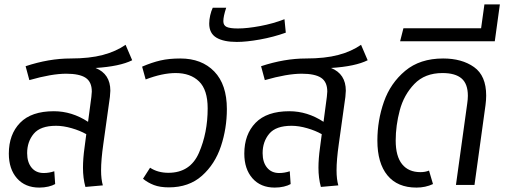

<svg xmlns="http://www.w3.org/2000/svg" viewBox="-20 -838 2302 870"><path d="M480 -427Q480 -419 478 -399L448 -184Q438 -114 438 -66Q438 -26 446 2L367 9Q356 -31 356 -78Q356 -119 363 -169L371 -230Q343 -246 305 -257Q267 -268 234 -268Q163 -268 133 -232Q103 -196 103 -144Q103 -103 123 -78.5Q143 -54 178 -54Q202 -54 226 -62L230 -4Q218 3 199 7.5Q180 12 158 12Q94 12 57 -30Q20 -72 20 -142Q20 -229 71 -281.5Q122 -334 224 -334Q306 -334 379 -286L394 -399Q396 -417 396 -423Q396 -467 368 -485.5Q340 -504 280 -504Q214 -504 113 -475L96 -538Q202 -573 299 -573Q386 -573 446 -589Q506 -605 549 -635L579 -565Q523 -537 413 -530Q480 -503 480 -427Z M743 -55Q842 -55 881.5 -145.5Q921 -236 921 -347Q921 -431 882 -469Q843 -507 776 -507Q716 -507 640 -478L624 -536Q668 -555 707 -564Q746 -573 797 -573Q894 -573 951 -514Q1008 -455 1008 -344Q1008 -256 981 -175Q954 -94 895 -41.5Q836 11 745 11Q705 11 677.5 0.5Q650 -10 628 -28L660 -78Q695 -55 743 -55Z M928 -731Q928 -749 932.5 -768.5Q937 -788 944 -803H1005Q992 -764 992 -742Q992 -723 1007 -716Q1022 -709 1058 -709Q1100 -709 1159 -720Q1218 -731 1269 -751L1275 -690Q1219 -670 1158 -659Q1097 -648 1053 -648Q993 -648 960.5 -667.5Q928 -687 928 -731Z M1547 -427Q1547 -419 1545 -399L1515 -184Q1505 -114 1505 -66Q1505 -26 1513 2L1434 9Q1423 -31 1423 -78Q1423 -119 1430 -169L1438 -230Q1410 -246 1372 -257Q1334 -268 1301 -268Q1230 -268 1200 -232Q1170 -196 1170 -144Q1170 -103 1190 -78.5Q1210 -54 1245 -54Q1269 -54 1293 -62L1297 -4Q1285 3 1266 7.5Q1247 12 1225 12Q1161 12 1124 -30Q1087 -72 1087 -142Q1087 -229 1138 -281.5Q1189 -334 1291 -334Q1373 -334 1446 -286L1461 -399Q1463 -417 1463 -423Q1463 -467 1435 -485.5Q1407 -504 1347 -504Q1281 -504 1180 -475L1163 -538Q1269 -573 1366 -573Q1453 -573 1513 -589Q1573 -605 1616 -635L1646 -565Q1590 -537 1480 -530Q1547 -503 1547 -427Z M1690 -201Q1690 -292 1719.5 -376.5Q1749 -461 1816 -517Q1883 -573 1988 -573Q2073 -573 2128 -534Q2183 -495 2183 -405Q2183 -385 2180 -362L2130 0H2046L2097 -368Q2100 -388 2100 -404Q2100 -458 2071.5 -482.5Q2043 -507 1985 -507Q1905 -507 1857.5 -457.5Q1810 -408 1791.5 -338.5Q1773 -269 1773 -201Q1773 -130 1802 -94Q1831 -58 1885 -58Q1907 -58 1924 -65L1942 -4Q1908 12 1867 12Q1781 12 1735.5 -43.5Q1690 -99 1690 -201Z M1808 -710H2160L2175 -818H2245L2222 -651H1793Z"/></svg>

Font: FiraGO Book
Style: Italic
Weight: 350
Italic angle: -8°
Designer: bBox Type GmbH
Foundry: bBox Type GmbH
Version: Version 1.001